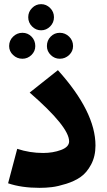

<svg xmlns="http://www.w3.org/2000/svg" viewBox="-20 -886 517 925"><path d="M221.5 -758.5Q203 -740 178 -740Q153 -740 134.5 -758.5Q116 -777 116 -803Q116 -829 134.5 -847.5Q153 -866 178 -866Q203 -866 221.5 -847.5Q240 -829 240 -803Q240 -777 221.5 -758.5ZM88 -603Q62 -603 43 -621Q24 -639 24 -664Q24 -691 43 -709.5Q62 -728 88 -728Q114 -728 132 -709.5Q150 -691 150 -664Q150 -639 131.5 -621Q113 -603 88 -603ZM268 -603Q243 -603 224.5 -621Q206 -639 206 -664Q206 -691 224 -709.5Q242 -728 268 -728Q294 -728 313 -709.5Q332 -691 332 -664Q332 -639 313 -621Q294 -603 268 -603ZM171 19Q83 19 19 -3L63 -169Q123 -149 188 -149Q235 -149 274 -163.5Q313 -178 313 -205Q313 -275 123 -440L259 -548Q440 -347 440 -185Q440 -133 419 -93.5Q398 -54 368.5 -33.5Q339 -13 299 -0.5Q259 12 230 15.5Q201 19 171 19Z"/></svg>

Font: FiraGO ExtraBold
Style: Regular
Weight: 800
Designer: bBox Type
Foundry: bBox Type GmbH
Version: Version 1.001;PS 001.001;hotconv 1.0.88;makeotf.lib2.5.64775